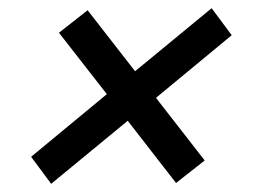

<svg xmlns="http://www.w3.org/2000/svg" viewBox="-20 -526 640 469"><path d="M56 -143 241 -296 124 -446 194 -501 310 -352 497 -506 546 -440 361 -287 480 -134 410 -79 292 -231 105 -77Z"/></svg>

Font: Radio Canada
Style: Italic
Weight: 400
Italic angle: -12°
Designer: Charles Daoud, Etienne Aubert Bonn, Alexandre Saumier Demers, Jacques Le Bailly
Foundry: Radio-Canada
Version: Version 2.104;gftools[0.9.28.dev5+ged2979d]